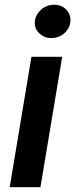

<svg xmlns="http://www.w3.org/2000/svg" viewBox="-20 -783 315 803"><path d="M111.5 -545.5H240.1L149.1 0H20.6ZM125.7 -693.2Q127.1 -708.5 134.4 -721.2Q141.7 -734 152.7 -743.4Q163.7 -752.8 177.6 -758Q191.4 -763.1 206.3 -763.1Q221.6 -763.1 234.4 -758.2Q247.2 -753.2 257.1 -742.9Q276.6 -722.3 274.5 -693.2Q273.4 -678.3 266.3 -665.5Q259.2 -652.7 248.2 -643.3Q237.2 -633.9 223.2 -628.7Q209.2 -623.6 194.6 -623.6Q165.5 -623.6 143.8 -644.2Q123.2 -664.4 125.7 -693.2Z"/></svg>

Font: Inter P Semi Bold
Style: Italic
Weight: 600
Italic angle: 9.39999°
Designer: Rasmus Andersson
Foundry: rsms
Version: Version 3.018;git-588b23468